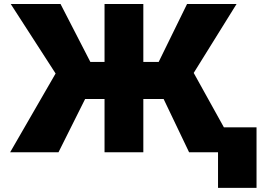

<svg xmlns="http://www.w3.org/2000/svg" viewBox="-20 -747 1279 942"><path d="M683.2 -727.3V-443.2H758.5L897.7 -727.3H1140.6L930.4 -389.2L1078.5 -122.2H1238.6V174.7H1049.7V0H907.7L782.7 -261.4H683.2V0H492.9V-261.4H397.7L267 0H29.8L252.8 -386.4L32.7 -727.3H277L423.3 -443.2H492.9V-727.3Z"/></svg>

Font: Karasuma Gothic
Style: Black
Weight: 900
Designer: Rasmus Andersson / Ryoko Nishizuka
Foundry: Genbu
Version: Version 1.00